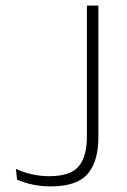

<svg xmlns="http://www.w3.org/2000/svg" viewBox="-20 -659 454 686"><path d="M161 7Q128 7 97 0.5Q66 -6 41 -17L37 -55.5Q65.5 -42.5 95.2 -36Q125 -29.5 155.5 -29.5Q231.5 -29.5 261 -64.5Q290.5 -99.5 290.5 -170.5V-639H331.5V-168.5Q331.5 -82.5 293.2 -37.8Q255 7 161 7Z"/></svg>

Font: Anek Telugu Medium ExtraLight
Style: Regular
Weight: 250
Version: Version 1.003